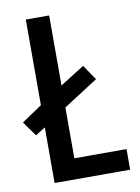

<svg xmlns="http://www.w3.org/2000/svg" viewBox="-87 -770 604 826"><g transform="rotate(-10 215.0 -357.0)"><path d="M84 0V-243L41 -216L-5 -280L84 -340V-714H186V-408L292 -475L337 -409L186 -312V-90H414V0Z"/></g></svg>

Font: Noto Sans Condensed Medium
Style: Regular
Weight: 500
Width: 3
Designer: Monotype Design Team
Foundry: Monotype Imaging Inc.
Version: Version 2.013; ttfautohint (v1.8.4.7-5d5b)